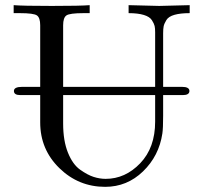

<svg xmlns="http://www.w3.org/2000/svg" viewBox="-20 -703 790 745"><path d="M33 -652V-683Q68 -680 181 -680Q293 -680 328 -683V-652H304Q250 -652 237.5 -643Q225 -634 225 -605V-366H582V-578Q582 -593 580 -602Q578 -611 569.5 -624.5Q561 -638 538 -645Q515 -652 479 -652V-683Q587 -680 598 -680Q608 -680 716 -683V-652Q680 -652 657 -645.5Q634 -639 625.5 -625Q617 -611 615 -601Q613 -591 613 -574V-366H686Q715 -366 715 -350Q715 -334 689 -334H613V-254Q613 -205 610 -185Q597 -98 535 -38Q473 22 388 22Q285 22 210.5 -50.5Q136 -123 136 -228V-334H59Q34 -334 34 -350Q34 -366 66 -366H136V-605Q136 -634 123.5 -643Q111 -652 57 -652ZM225 -224Q225 -157 243.5 -111Q262 -65 291 -44.5Q320 -24 343.5 -16.5Q367 -9 390 -9Q466 -9 524 -69.5Q582 -130 582 -231V-334H225Z"/></svg>

Font: CMU Serif
Style: Roman
Weight: 500
Version: Version 0.7.0